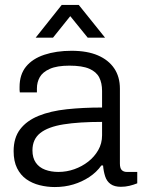

<svg xmlns="http://www.w3.org/2000/svg" viewBox="-20 -743 579 775"><path d="M201 12Q170 12 140 4.5Q110 -3 86.5 -19.5Q63 -36 49 -64Q35 -92 35 -133Q35 -187 61.5 -221.5Q88 -256 136 -275.5Q184 -295 249.5 -302Q315 -309 392 -309V-376Q392 -408 380.5 -430.5Q369 -453 340.5 -465.5Q312 -478 260 -478Q210 -478 181 -465Q152 -452 140.5 -431.5Q129 -411 129 -386V-370H60Q59 -375 59 -380Q59 -385 59 -392Q59 -442 85 -474Q111 -506 159 -522Q207 -538 269 -538Q332 -538 375 -519.5Q418 -501 441 -467Q464 -433 464 -385V-83Q464 -64 471.5 -56.5Q479 -49 492 -49H534V-3Q519 3 502.5 7Q486 11 468 11Q442 11 426.5 0Q411 -11 404.5 -31Q398 -51 396 -75H389Q370 -48 340.5 -28.5Q311 -9 276 1.5Q241 12 201 12ZM216 -49Q249 -49 280 -60Q311 -71 336 -90.5Q361 -110 376.5 -137Q392 -164 392 -197V-251Q299 -251 236.5 -241Q174 -231 142.5 -206Q111 -181 111 -136Q111 -106 124.5 -86.5Q138 -67 162 -58Q186 -49 216 -49ZM124 -591 229 -723H298L404 -591H334L244 -702H283L194 -591Z"/></svg>

Font: Archivo SemiBold Light
Style: Regular
Weight: 300
Version: Version 2.001